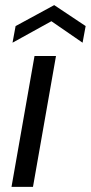

<svg xmlns="http://www.w3.org/2000/svg" viewBox="-20 -731 355 751"><path d="M25 0 115 -512H199L109 0ZM29 -564 41 -629 192 -711 315 -629 303 -564 181 -648Z"/></svg>

Font: DM Sans 12pt
Style: Italic
Weight: 400
Italic angle: -10°
Version: Version 4.004;gftools[0.9.30]